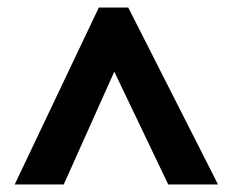

<svg xmlns="http://www.w3.org/2000/svg" viewBox="-20 -738 617 509"><path d="M242 -718H320L558 -249H426L283 -548L149 -249H19Z"/></svg>

Font: Noto Sans Devanagari ExtraBold
Style: Regular
Weight: 800
Version: Version 2.003